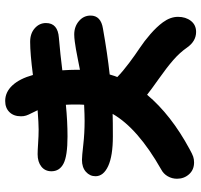

<svg xmlns="http://www.w3.org/2000/svg" viewBox="-38 -759 776 740"><g transform="rotate(90 350.0 -389.0)"><path d="M141.1 -117.2Q108.9 -117.2 88.9 -135Q68.8 -152.8 68.8 -178.2Q68.8 -224.1 126 -228Q189.9 -233.4 251 -241.2Q249 -273.4 249 -293V-309.1Q233.9 -306.2 208 -301Q182.1 -295.9 169.7 -293.7Q157.2 -291.5 140.9 -289.3Q124.5 -287.1 112.8 -287.1Q82.5 -287.1 61.3 -305.2Q40 -323.2 40 -350.1Q40 -390.1 90.8 -397.9Q187 -415 267.1 -423.8Q268.1 -426.8 269.8 -432.6Q271.5 -438.5 273.2 -443.6Q274.9 -448.7 276.9 -453.1Q254.9 -474.6 222.9 -498.5Q190.9 -522.5 165 -539.6Q139.2 -556.6 111.3 -580.8Q83.5 -605 65.9 -628.9Q44.9 -657.7 44.9 -687Q44.9 -716.8 60.5 -736.8Q76.2 -756.8 103 -756.8Q138.7 -756.8 163.1 -722.2Q183.1 -693.4 212.2 -668.2Q241.2 -643.1 284.2 -612.8Q327.1 -582.5 345.2 -567.9Q422.9 -660.6 555.2 -731.9Q573.7 -742.2 583.7 -745.6Q593.8 -749 606 -749Q634.3 -749 651.6 -729.7Q668.9 -710.4 668.9 -683.1Q668.9 -664.1 659.4 -647.5Q649.9 -630.9 632.8 -622.1Q474.6 -532.2 418.9 -435.1Q446.8 -436 505.9 -436Q580.6 -436 619.9 -418Q659.2 -399.9 659.2 -369.1Q659.2 -347.2 642.1 -332Q625 -316.9 596.2 -316.9Q582 -316.9 537.8 -322Q493.7 -327.1 445.8 -327.1Q423.8 -327.1 383.8 -325.2Q382.8 -315.4 382.8 -293Q382.8 -267.1 383.8 -254.9Q447.3 -261.2 505.9 -261.2Q581.1 -261.2 610.6 -245.8Q640.1 -230.5 640.1 -199.2Q640.1 -174.8 622.1 -160.4Q604 -146 574.2 -146Q561 -146 532.2 -147.9Q503.4 -149.9 479 -149.9Q456.5 -149.9 404.8 -146Q408.2 -137.7 415.3 -124.3Q422.4 -110.8 425.3 -101.8Q428.2 -92.8 428.2 -82Q428.2 -53.7 412.1 -37.4Q396 -21 369.1 -21Q335 -21 309.1 -48.8Q283.2 -76.7 269 -127.9Q186.5 -117.2 141.1 -117.2Z"/></g></svg>

Font: Shantell Sans Bouncy
Style: Regular
Weight: 600
Designer: Stephen Nixon, Anya Danilova, Shantell Martin
Foundry: Arrow Type
Version: Version 1.006;[9816181b4]